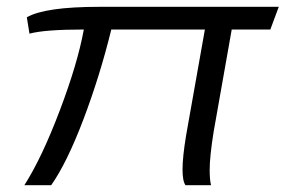

<svg xmlns="http://www.w3.org/2000/svg" viewBox="-20 -546 842 566"><path d="M51.8 0Q103.5 -81.1 156.2 -220.2Q209 -359.4 227.1 -459Q111.8 -459 66.9 -446.8L59.1 -495.1Q113.3 -525.9 272.9 -525.9H801.8L776.9 -459H663.1L609.9 -158.2Q598.1 -85 598.1 -44.9Q598.1 -16.1 602.1 0H526.9Q518.1 -11.7 518.1 -46.9Q518.1 -83.5 528.8 -147.9L584 -459H308.1Q274.4 -321.8 225.8 -193.8Q177.2 -65.9 130.9 0Z"/></svg>

Font: Archivo Expanded Light
Style: Italic
Weight: 300
Width: 7
Italic angle: -10°
Designer: Hector Gatti
Foundry: Omnibus-Type
Version: Version 2.001